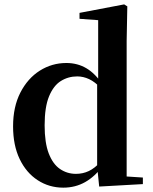

<svg xmlns="http://www.w3.org/2000/svg" viewBox="-20 -839 698 875"><path d="M268.5 16.2Q204 16.2 151.9 -17.7Q99.7 -51.5 69.6 -114.2Q39.6 -176.8 39.6 -263.1Q39.6 -352.4 72.9 -417.2Q106.2 -482 161.4 -517Q216.7 -551.9 282.5 -551.9Q332.9 -551.9 373.4 -528.1Q413.8 -504.4 447.8 -453.6H457.1L440.3 -436.8Q412.9 -465.9 386.3 -478.3Q359.7 -490.8 331.9 -490.8Q291.2 -490.8 257.5 -469.9Q223.9 -449.1 203.6 -400.1Q183.4 -351.2 183.4 -267.7Q183.4 -188.6 202.1 -139.8Q220.9 -91.1 253.4 -68.9Q285.9 -46.7 326.3 -46.7Q357.5 -46.7 384.5 -59.4Q411.5 -72.1 437.8 -100.9L456.6 -80.8H446.1Q412.8 -34.5 368 -9.1Q323.1 16.2 268.5 16.2ZM432 11.2 422.7 -81.1V-83.3V-457.2L427.4 -468.4V-747.1L342.4 -753.3V-780.3L545.9 -819L560.2 -810L557.2 -652.7V-34.7L631.1 -29.9V0Z"/></svg>

Font: Noto Serif JP
Style: Regular
Weight: 200
Designer: Ryoko NISHIZUKA 西塚涼子 (kana & ideographs); Frank Grießhammer (Latin, Greek & Cyrillic); Wenlong ZHANG 张文龙 (bopomofo); San
Foundry: Adobe
Version: Version 2.001;hotconv 1.1.0;makeotfexe 2.6.0